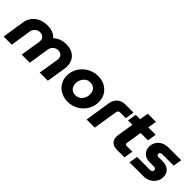

<svg xmlns="http://www.w3.org/2000/svg" viewBox="171 -1607 2587 2587"><g transform="rotate(45 1464.5 -313.0)"><path d="M17.7 0 67 -318.7Q77.7 -386 115.2 -431.7Q152.7 -477.3 208.7 -501.2Q264.7 -525 330 -525Q362.7 -525 394.5 -518.5Q426.3 -512 454.5 -497.2Q482.7 -482.3 504.3 -457.3H506Q531.3 -480.7 560.5 -495.7Q589.7 -510.7 622.3 -517.8Q655 -525 688 -525Q755.7 -525 804.8 -499.7Q854 -474.3 880.8 -428.2Q907.7 -382 907.7 -318.3Q907.7 -304 905.8 -288.8Q904 -273.7 902 -260.3L859.7 0H704.7L749.7 -280.3Q751 -287 751.8 -294.8Q752.7 -302.7 752.7 -309.7Q752.7 -348 729.3 -369.3Q706 -390.7 668.3 -390.7Q642.7 -390.7 620.2 -378.8Q597.7 -367 582.7 -346.8Q567.7 -326.7 563.3 -301.7L516 0H361.3L405.7 -274.7Q407.7 -283.7 408.3 -293.3Q409 -303 409 -310.3Q409 -334.3 398.3 -351.8Q387.7 -369.3 369.2 -379.2Q350.7 -389 325.3 -389Q299 -389 276.3 -377Q253.7 -365 238.5 -344.3Q223.3 -323.7 219 -298.3L172.7 0Z M1247.3 12.3Q1175 12.3 1117 -18.2Q1059 -48.7 1025.2 -103.3Q991.3 -158 991.3 -229.7Q991.3 -292.7 1015.8 -346.3Q1040.3 -400 1082.7 -440.2Q1125 -480.3 1180 -502.7Q1235 -525 1296.3 -525Q1368 -525 1425.2 -494.5Q1482.3 -464 1515.8 -409.5Q1549.3 -355 1549 -282.3Q1549 -220.3 1525.3 -166.5Q1501.7 -112.7 1460.2 -72.5Q1418.7 -32.3 1364.2 -10Q1309.7 12.3 1247.3 12.3ZM1259 -123.3Q1300 -123.3 1330 -144.8Q1360 -166.3 1376.3 -200.5Q1392.7 -234.7 1392.7 -273.7Q1392.7 -308 1379.3 -334.2Q1366 -360.3 1341.2 -375Q1316.3 -389.7 1282.3 -389.7Q1242 -389.7 1211.8 -368.5Q1181.7 -347.3 1164.8 -313.2Q1148 -279 1148 -239.7Q1148 -206.7 1161.3 -180Q1174.7 -153.3 1199.8 -138.3Q1225 -123.3 1259 -123.3Z M1598.7 0 1655.7 -366Q1666.7 -434.7 1712 -473.7Q1757.3 -512.7 1826.7 -512.7H1979.3L1959.7 -386.3H1849Q1834.7 -386.3 1823.2 -376.8Q1811.7 -367.3 1809.7 -352.3L1754 0Z M2175.7 0Q2113.3 0 2079.3 -32.3Q2045.3 -64.7 2045.3 -121.3Q2045.3 -137.7 2048.3 -154.7L2126 -638H2281.3L2208.3 -178Q2205.3 -161 2205.3 -154Q2205.3 -143.3 2212 -136.5Q2218.7 -129.7 2230 -129.7H2341.3L2320.7 0ZM2002 -386 2021.7 -512.7H2402L2382.3 -386Z M2415.3 -0.7 2435.3 -124H2685Q2698 -124 2707.2 -128.7Q2716.3 -133.3 2721.7 -141.8Q2727 -150.3 2727 -160.3Q2727 -175 2717.7 -184Q2708.3 -193 2691.3 -193H2612Q2565.7 -193 2529.5 -209.8Q2493.3 -226.7 2472.7 -259.2Q2452 -291.7 2452 -338.3Q2452 -385 2475.5 -424.8Q2499 -464.7 2543.3 -489Q2587.7 -513.3 2649 -513.3H2887.7L2867.7 -390H2648Q2636 -390 2627.2 -385.3Q2618.3 -380.7 2613.7 -373.5Q2609 -366.3 2608.3 -356.7Q2608.3 -342.3 2616.7 -334.2Q2625 -326 2641 -326H2719.3Q2770 -326 2805.7 -308.2Q2841.3 -290.3 2860.5 -258.8Q2879.7 -227.3 2879.7 -184.7Q2879.7 -134.3 2853.8 -92.5Q2828 -50.7 2783 -25.7Q2738 -0.7 2680 -0.7Z"/></g></svg>

Font: MuseoModerno Thin
Style: Italic
Weight: 100
Italic angle: -9°
Designer: Pablo Cosgaya, Héctor Gatti, Marcela Romero, and the Authors of The MuseoModerno Project.
Foundry: Omnibus-Type Team
Version: Version 1.003